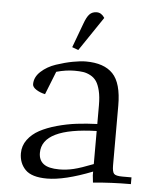

<svg xmlns="http://www.w3.org/2000/svg" viewBox="-49 -685 597 734"><g transform="rotate(5 249.5 -318.0)"><path d="M50.8 -81.1Q50.8 -109.9 67.9 -133.1Q85 -156.2 112.5 -171.1Q140.1 -186 177.7 -196.5Q215.3 -207 253.2 -211.7Q291 -216.3 332 -217.8V-290Q332 -322.3 326.4 -345.2Q320.8 -368.2 312 -381.1Q303.2 -394 288.8 -401.6Q274.4 -409.2 260.7 -411.1Q247.1 -413.1 228 -413.1Q194.8 -413.1 158.2 -402.8L123 -314Q104 -317.9 89.1 -327.4Q74.2 -336.9 74.2 -348.1Q74.2 -375.5 97.7 -397Q121.1 -418.5 154.5 -429.7Q188 -440.9 217.8 -446.5Q247.6 -452.1 268.1 -452.1Q337.9 -452.1 371.8 -416.5Q405.8 -380.9 405.8 -294.9V-65.9Q405.8 -41 412.8 -33.4Q419.9 -25.9 444.8 -25.9H480V0Q404.8 0 335 6.8L332 -21V-35.2Q225.1 6.8 158.2 6.8Q99.6 6.8 75.2 -18.1Q50.8 -43 50.8 -81.1ZM123 -88.9Q123 -61 141.8 -46.6Q160.6 -32.2 202.1 -32.2Q229.5 -32.2 257.1 -38.8Q284.7 -45.4 332 -64V-190.9Q123 -185.1 123 -88.9ZM210.9 -502 245.1 -594.2Q254.9 -621.6 265.4 -632.3Q275.9 -643.1 293 -643.1Q311 -643.1 323.2 -624L234.9 -493.2Z"/></g></svg>

Font: Dihjauti
Style: Regular
Weight: 400
Designer: T. Christopher White
Version: Version 3.0.0